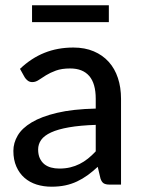

<svg xmlns="http://www.w3.org/2000/svg" viewBox="-20 -697 540 725"><path d="M341.5 -225.5Q282 -223.5 240.5 -216.2Q199 -209 173 -197Q147 -185 135.5 -168.8Q124 -152.5 124 -132.5Q124 -113.5 130.2 -99.8Q136.5 -86 147.2 -77.2Q158 -68.5 172.5 -64.5Q187 -60.5 204 -60.5Q226.5 -60.5 245.2 -65Q264 -69.5 280.5 -77.8Q297 -86 312 -98Q327 -110 341.5 -125.5ZM55.5 -437Q98 -477.5 147.8 -497.5Q197.5 -517.5 257 -517.5Q300.5 -517.5 334 -503.2Q367.5 -489 390.5 -463.5Q413.5 -438 425.2 -402.5Q437 -367 437 -324V0H393.5Q379 0 371.5 -4.8Q364 -9.5 359.5 -22.5L349 -67Q329.5 -49 310.5 -35.2Q291.5 -21.5 270.8 -11.8Q250 -2 226.5 3Q203 8 174.5 8Q144.5 8 118.2 -0.2Q92 -8.5 72.5 -25.5Q53 -42.5 41.8 -68Q30.5 -93.5 30.5 -127.5Q30.5 -157.5 46.8 -185.2Q63 -213 99.8 -235Q136.5 -257 195.8 -271Q255 -285 341.5 -287V-324Q341.5 -381.5 317 -410Q292.5 -438.5 245 -438.5Q213 -438.5 191.2 -430.5Q169.5 -422.5 153.8 -412.8Q138 -403 126.2 -395Q114.5 -387 102 -387Q92 -387 84.8 -392.5Q77.5 -398 73 -405.5ZM101 -677H391V-613.5H101Z"/></svg>

Font: LatoLatin Medium
Style: Regular
Weight: 500
Designer: Lukasz Dziedzic with Adam Twardoch and Botio Nikoltchev
Foundry: tyPoland Lukasz Dziedzic
Version: Version 2.015; 2015-08-06; http://www.latofonts.com/